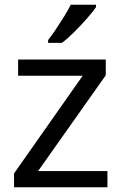

<svg xmlns="http://www.w3.org/2000/svg" viewBox="-20 -786 510 806"><path d="M431 0H39V-58L327 -468H56V-536H424V-470L140 -68H431ZM383 -756Q371 -738 346 -709.5Q321 -681 292.5 -652.5Q264 -624 240 -606H182V-618Q197 -637 214.5 -663Q232 -689 249 -716.5Q266 -744 277 -766H383Z"/></svg>

Font: Noto Sans Old Persian
Style: Regular
Weight: 400
Designer: Monotype Design Team
Foundry: Monotype Imaging Inc.
Version: Version 2.001; ttfautohint (v1.8.4.7-5d5b)